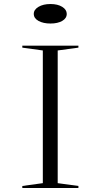

<svg xmlns="http://www.w3.org/2000/svg" viewBox="-20 -935 501 955"><path d="M370 -708V-698L267 -684V-24L370 -10V0H91V-10L193 -24V-684L91 -698V-708ZM231 -915Q267 -915 289.5 -901Q312 -887 312 -866Q312 -844 289.5 -831Q267 -818 231 -818Q195 -818 171.5 -831Q148 -844 148 -866Q148 -887 171.5 -901Q195 -915 231 -915Z"/></svg>

Font: Kalnia Expanded ExtraLight
Style: Regular
Weight: 250
Width: 7
Designer: Frida Medrano
Foundry: Frida Medrano
Version: Version 1.105